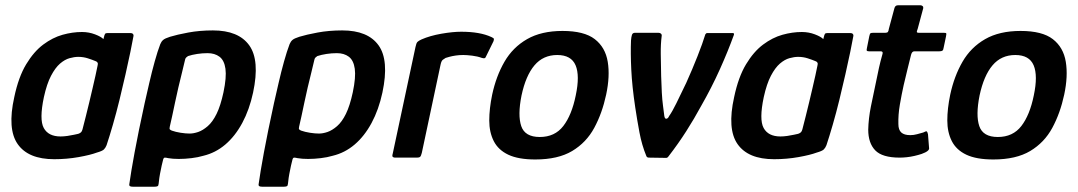

<svg xmlns="http://www.w3.org/2000/svg" viewBox="-20 -596 4078 726"><path d="M185 6Q87 6 47 -51Q7 -108 34 -229Q50 -305 79 -353Q108 -401 143.5 -427.5Q179 -454 216.5 -464.5Q254 -475 290 -475Q316 -475 339.5 -466Q363 -457 371 -448L375 -463Q377 -469 380 -470Q383 -471 389 -471H473Q485 -471 485 -461Q481 -438 473 -399.5Q465 -361 454.5 -314.5Q444 -268 432 -219Q420 -170 407 -125Q394 -80 383 -47Q379 -37 373 -31Q367 -25 346 -19Q322 -10 277.5 -2Q233 6 185 6ZM209 -80Q221 -80 235 -82Q249 -84 260 -86.5Q271 -89 276 -90Q282 -92 286 -95.5Q290 -99 292 -107Q298 -130 304.5 -156Q311 -182 317.5 -209Q324 -236 330 -262Q336 -288 341 -310Q346 -332 349 -348Q351 -355 349 -359Q347 -363 341 -365Q329 -370 312 -375.5Q295 -381 276 -381Q261 -381 243 -376Q225 -371 207 -355.5Q189 -340 173 -309.5Q157 -279 146 -229Q128 -144 145.5 -112Q163 -80 209 -80Z M469 100Q475 56 489 -20Q503 -96 527 -206Q535 -241 544.5 -282.5Q554 -324 565 -363.5Q576 -403 586 -429Q590 -439 597 -445Q604 -451 623 -457Q649 -465 692 -473Q735 -481 785 -481Q882 -481 922.5 -424.5Q963 -368 937 -246Q923 -181 896 -131Q869 -81 832 -49.5Q795 -18 749 -7Q729 -1 704 2Q679 5 656 5Q633 5 616 2Q608 0 603.5 0Q599 0 597 7Q595 14 591.5 29.5Q588 45 585 61.5Q582 78 581 89Q580 100 578.5 105Q577 110 564 110H482Q475 110 471.5 108Q468 106 469 100ZM622 -117Q620 -109 622.5 -106.5Q625 -104 630 -102Q644 -97 663 -94Q682 -91 697 -91Q712 -91 729.5 -97Q747 -103 765.5 -119Q784 -135 799 -165.5Q814 -196 825 -247Q837 -304 832.5 -336Q828 -368 810 -381.5Q792 -395 765 -395Q745 -395 725.5 -392Q706 -389 691 -384Q688 -382 684.5 -379Q681 -376 680 -371Q675 -348 668 -321Q661 -294 654.5 -265.5Q648 -237 642 -209Q636 -181 631 -157Q626 -133 622 -117Z M958 100Q964 56 978 -20Q992 -96 1016 -206Q1024 -241 1033.5 -282.5Q1043 -324 1054 -363.5Q1065 -403 1075 -429Q1079 -439 1086 -445Q1093 -451 1112 -457Q1138 -465 1181 -473Q1224 -481 1274 -481Q1371 -481 1411.5 -424.5Q1452 -368 1426 -246Q1412 -181 1385 -131Q1358 -81 1321 -49.5Q1284 -18 1238 -7Q1218 -1 1193 2Q1168 5 1145 5Q1122 5 1105 2Q1097 0 1092.5 0Q1088 0 1086 7Q1084 14 1080.5 29.5Q1077 45 1074 61.5Q1071 78 1070 89Q1069 100 1067.5 105Q1066 110 1053 110H971Q964 110 960.5 108Q957 106 958 100ZM1111 -117Q1109 -109 1111.5 -106.5Q1114 -104 1119 -102Q1133 -97 1152 -94Q1171 -91 1186 -91Q1201 -91 1218.5 -97Q1236 -103 1254.5 -119Q1273 -135 1288 -165.5Q1303 -196 1314 -247Q1326 -304 1321.5 -336Q1317 -368 1299 -381.5Q1281 -395 1254 -395Q1234 -395 1214.5 -392Q1195 -389 1180 -384Q1177 -382 1173.5 -379Q1170 -376 1169 -371Q1164 -348 1157 -321Q1150 -294 1143.5 -265.5Q1137 -237 1131 -209Q1125 -181 1120 -157Q1115 -133 1111 -117Z M1724 -476Q1795 -476 1838 -456Q1847 -452 1847.5 -449Q1848 -446 1846 -440L1819 -385Q1816 -377 1812.5 -376Q1809 -375 1802 -377Q1786 -383 1765.5 -385.5Q1745 -388 1732 -388Q1716 -388 1703 -386Q1690 -384 1680.5 -381.5Q1671 -379 1665 -377Q1660 -374 1654.5 -370Q1649 -366 1646 -352L1575 -18Q1572 -6 1568.5 -3Q1565 0 1557 0H1473Q1469 0 1465.5 -2.5Q1462 -5 1465 -15L1551 -418Q1554 -433 1558.5 -437.5Q1563 -442 1574 -447Q1606 -461 1649 -468.5Q1692 -476 1724 -476Z M2004 7Q1940 7 1902 -11Q1864 -29 1847 -62.5Q1830 -96 1830 -140.5Q1830 -185 1841 -238Q1856 -308 1887.5 -362.5Q1919 -417 1973 -448Q2027 -479 2107 -479Q2189 -479 2229 -448Q2269 -417 2278 -362.5Q2287 -308 2272 -238Q2257 -168 2227 -112.5Q2197 -57 2143.5 -25Q2090 7 2004 7ZM2021 -78Q2078 -78 2110 -119.5Q2142 -161 2157 -235Q2173 -310 2156.5 -349Q2140 -388 2087 -388Q2034 -388 2001 -349Q1968 -310 1952 -235Q1937 -160 1951 -119Q1965 -78 2021 -78Z M2434 0Q2426 0 2424 -6Q2407 -47 2398 -95Q2389 -143 2382 -190Q2370 -270 2367 -333Q2364 -396 2366 -443Q2367 -456 2369.5 -464Q2372 -472 2381 -472H2470Q2476 -472 2479.5 -468.5Q2483 -465 2482 -460Q2478 -429 2478.5 -391.5Q2479 -354 2480 -308Q2481 -274 2482.5 -246Q2484 -218 2487 -196Q2490 -174 2492 -157Q2494 -146 2500 -147Q2506 -148 2510 -157Q2522 -174 2537.5 -205.5Q2553 -237 2575 -283Q2598 -334 2617.5 -383.5Q2637 -433 2647 -466Q2650 -471 2654 -471H2751Q2757 -471 2755 -464Q2733 -403 2702 -334Q2671 -265 2631 -195Q2605 -147 2575 -100Q2545 -53 2508 -5Q2504 1 2499 1Z M2907 6Q2809 6 2769 -51Q2729 -108 2756 -229Q2772 -305 2801 -353Q2830 -401 2865.5 -427.5Q2901 -454 2938.5 -464.5Q2976 -475 3012 -475Q3038 -475 3061.5 -466Q3085 -457 3093 -448L3097 -463Q3099 -469 3102 -470Q3105 -471 3111 -471H3195Q3207 -471 3207 -461Q3203 -438 3195 -399.5Q3187 -361 3176.5 -314.5Q3166 -268 3154 -219Q3142 -170 3129 -125Q3116 -80 3105 -47Q3101 -37 3095 -31Q3089 -25 3068 -19Q3044 -10 2999.5 -2Q2955 6 2907 6ZM2931 -80Q2943 -80 2957 -82Q2971 -84 2982 -86.5Q2993 -89 2998 -90Q3004 -92 3008 -95.5Q3012 -99 3014 -107Q3020 -130 3026.5 -156Q3033 -182 3039.5 -209Q3046 -236 3052 -262Q3058 -288 3063 -310Q3068 -332 3071 -348Q3073 -355 3071 -359Q3069 -363 3063 -365Q3051 -370 3034 -375.5Q3017 -381 2998 -381Q2983 -381 2965 -376Q2947 -371 2929 -355.5Q2911 -340 2895 -309.5Q2879 -279 2868 -229Q2850 -144 2867.5 -112Q2885 -80 2931 -80Z M3382 0Q3316 0 3289.5 -27.5Q3263 -55 3263 -106Q3264 -148 3273 -193Q3282 -238 3292 -284Q3298 -314 3303.5 -339Q3309 -364 3317 -392Q3320 -402 3310 -402H3266Q3260 -402 3258 -404Q3256 -406 3258 -414L3267 -459Q3269 -469 3272 -470.5Q3275 -472 3283 -472H3328Q3335 -472 3337.5 -475.5Q3340 -479 3341 -487L3362 -565Q3365 -576 3375 -576H3461Q3465 -576 3468.5 -573Q3472 -570 3471 -565L3450 -487Q3446 -477 3447 -474.5Q3448 -472 3454 -472H3548Q3557 -472 3558 -470Q3559 -468 3557 -458L3548 -415Q3547 -407 3543.5 -404.5Q3540 -402 3532 -402H3438Q3433 -402 3430 -399Q3427 -396 3425 -389Q3418 -361 3411 -332.5Q3404 -304 3397 -274Q3389 -238 3382.5 -200Q3376 -162 3377 -127Q3377 -105 3388 -95Q3399 -85 3422 -85Q3435 -85 3447.5 -88.5Q3460 -92 3471 -95Q3482 -101 3484.5 -99Q3487 -97 3489 -88L3493 -37Q3496 -25 3465 -14Q3453 -10 3438 -6.5Q3423 -3 3408.5 -1.5Q3394 0 3382 0Z M3736 7Q3672 7 3634 -11Q3596 -29 3579 -62.5Q3562 -96 3562 -140.5Q3562 -185 3573 -238Q3588 -308 3619.5 -362.5Q3651 -417 3705 -448Q3759 -479 3839 -479Q3921 -479 3961 -448Q4001 -417 4010 -362.5Q4019 -308 4004 -238Q3989 -168 3959 -112.5Q3929 -57 3875.5 -25Q3822 7 3736 7ZM3753 -78Q3810 -78 3842 -119.5Q3874 -161 3889 -235Q3905 -310 3888.5 -349Q3872 -388 3819 -388Q3766 -388 3733 -349Q3700 -310 3684 -235Q3669 -160 3683 -119Q3697 -78 3753 -78Z"/></svg>

Font: Glory Thin SemiBold
Style: Italic
Weight: 600
Italic angle: -12°
Version: Version 1.011